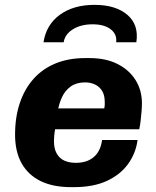

<svg xmlns="http://www.w3.org/2000/svg" viewBox="-20 -760 640 790"><path d="M272 10Q198 10 147 -15Q96 -40 69 -88Q42 -136 42 -206Q42 -278 61.5 -336Q81 -394 118 -435.5Q155 -477 208.5 -499Q262 -521 330 -521H349Q415 -521 463 -497Q511 -473 537.5 -431Q564 -389 564 -335Q564 -321 562.5 -303Q561 -285 559 -266Q557 -247 553 -228H138L215 -278Q211 -257 206.5 -229Q202 -201 202 -180Q202 -148 213.5 -128Q225 -108 245 -99Q265 -90 292 -90Q338 -90 366 -114Q394 -138 400 -184H546Q539 -130 507.5 -86Q476 -42 420.5 -16Q365 10 284 10ZM216 -295 150 -314H409Q411 -324 411 -329.5Q411 -335 411 -340Q411 -368 400.5 -385.5Q390 -403 371.5 -412Q353 -421 330 -421Q295 -421 271.5 -404.5Q248 -388 235 -360Q222 -332 216 -295ZM159 -586Q170 -658 226 -699Q282 -740 369 -740Q456 -740 504 -699Q552 -658 541 -586H458Q462 -619 435.5 -639.5Q409 -660 361 -660Q313 -660 280 -639.5Q247 -619 242 -586Z"/></svg>

Font: Chivo Mono
Style: Bold Italic
Weight: 700
Italic angle: -8.05°
Monospace: yes
Version: Version 1.008